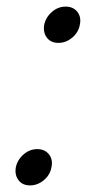

<svg xmlns="http://www.w3.org/2000/svg" viewBox="-20 -557 284 582"><path d="M71 5Q48 5 36 -11Q24 -27 28 -50Q33 -73 51.5 -89Q70 -105 93 -105Q116 -105 128.5 -89Q141 -73 136 -50Q132 -27 113 -11Q94 5 71 5ZM157 -427Q134 -427 122 -443Q110 -459 114 -482Q119 -505 137.5 -521Q156 -537 179 -537Q202 -537 214.5 -521Q227 -505 222 -482Q218 -459 199 -443Q180 -427 157 -427Z"/></svg>

Font: Albert Sans
Style: Italic
Weight: 400
Italic angle: -11.25°
Designer: Andreas Rasmussen
Foundry: a.Foundry
Version: Version 1.025